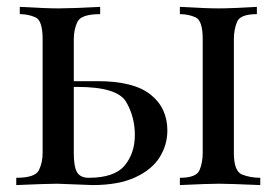

<svg xmlns="http://www.w3.org/2000/svg" viewBox="-20 -534 798 554"><path d="M235.8 -21Q310.1 -21 339.6 -56.4Q369.1 -91.8 369.1 -144.5Q369.1 -197.3 343.8 -240.2Q318.4 -283.2 203.1 -283.2H192.9V-92.8Q192.9 -52.7 202.4 -36.9Q211.9 -21 235.8 -21ZM721.2 -514.2V-493.2Q673.3 -493.2 664.1 -471.2Q654.8 -449.2 654.8 -420.9V-92.8Q654.8 -39.6 678.7 -30.3Q702.6 -21 731 -21V0Q639.6 -3.9 611.3 -3.9Q583 -3.9 499 0V-21Q546.4 -21 555.7 -43Q564.9 -64.9 564.9 -92.8V-420.9Q564.9 -474.6 544.4 -483.9Q523.9 -493.2 499 -493.2V-514.2Q573.7 -509.8 610.4 -509.8Q647 -509.8 721.2 -514.2ZM269 -514.2V-493.2Q214.4 -493.2 203.6 -471.2Q192.9 -449.2 192.9 -420.9V-299.8H262.2Q365.7 -299.8 414.3 -261.2Q462.9 -222.7 462.9 -157.2Q462.9 -116.7 441.2 -81.1Q419.4 -45.4 371.1 -22.7Q322.8 0 247.1 0L145 -3.9Q118.7 -3.9 26.9 0V-21Q81.5 -21 92.3 -43Q103 -64.9 103 -92.8V-420.9Q103 -474.6 82.5 -483.9Q62 -493.2 37.1 -493.2V-514.2Q111.8 -509.8 148.7 -509.8Q185.5 -509.8 269 -514.2Z"/></svg>

Font: PlayfairDisplay-Regular
Style: Regular
Weight: 400
Designer: Claus Eggers Sørensen
Foundry: Claus Eggers Sørensen
Version: Version 1.002;PS 001.002;hotconv 1.0.70;makeotf.lib2.5.58329